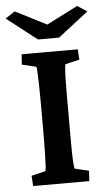

<svg xmlns="http://www.w3.org/2000/svg" viewBox="-71 -797 463 832"><g transform="rotate(-5 160.5 -380.5)"><path d="M39.1 0 36.1 -44.9 97.7 -59.6Q99.6 -64.5 100.6 -84Q101.6 -103.5 102.5 -135.7Q103.5 -168 103.5 -208V-364.3Q103.5 -406.2 102.5 -438.5Q101.6 -470.7 100.6 -490.7Q99.6 -510.7 97.7 -513.7L36.1 -528.3L39.1 -573.2H283.2L286.1 -528.3L224.6 -513.7Q222.7 -509.8 221.2 -490.2Q219.7 -470.7 219.2 -439Q218.8 -407.2 218.8 -364.3V-208Q218.8 -167 219.2 -135.3Q219.7 -103.5 221.2 -84Q222.7 -64.5 224.6 -59.6L286.1 -44.9L283.2 0ZM-16.6 -733.4 25.4 -760.7 192.4 -675.8H129.9L296.9 -760.7L338.9 -733.4L207 -630.9H115.2Z"/></g></svg>

Font: Crimson Pro SemiBold
Style: Regular
Weight: 600
Designer: Jacques Le Bailly
Foundry: Baron von Fonthausen
Version: Version 1.003